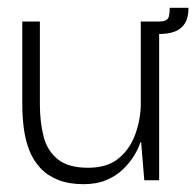

<svg xmlns="http://www.w3.org/2000/svg" viewBox="-20 -461 502 491"><path d="M194 10Q156 10 128.5 -1Q101 -12 83 -31.5Q65 -51 55 -76.5Q45 -102 41 -132Q37 -162 37 -194V-406H82V-194Q82 -149 91.5 -112Q101 -75 128 -53.5Q155 -32 205 -32Q253 -32 281.5 -54.5Q310 -77 324 -112.5Q338 -148 340 -188V-406H387V0H349L341 -97H339Q334 -81 323 -63Q312 -45 294.5 -28Q277 -11 252 -0.5Q227 10 194 10ZM362 -374 364 -406H386Q398 -406 404 -409Q410 -412 412 -419.5Q414 -427 414 -441H462Q462 -416 453 -401.5Q444 -387 427.5 -380.5Q411 -374 386 -374Z"/></svg>

Font: Darker Grotesque Light
Style: Regular
Weight: 400
Version: Version 1.000;gftools[0.9.28]